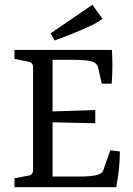

<svg xmlns="http://www.w3.org/2000/svg" viewBox="-20 -776 551 796"><path d="M402 -429 386 -499Q381 -514 365 -520Q352 -524 332 -526Q312 -528 289 -528H198V-314L375 -320V-265L198 -269V-44H309Q333 -44 355 -46Q377 -48 389 -53Q398 -56 402.5 -61Q407 -66 410 -75L437 -153L477 -148Q477 -112 473 -75Q469 -38 462 0H40V-37L98 -48Q117 -51 117 -70V-497Q117 -517 98 -520L40 -532V-569H444Q446 -535 446 -501Q446 -467 443 -429ZM206 -608 190 -638 363 -756 405 -698Q384 -682 349.5 -666Q315 -650 277 -635Q239 -620 206 -608Z"/></svg>

Font: Yrsa
Style: Regular
Weight: 400
Designer: Anna Giedrys (Yrsa+Rasa design), David Brezina (Yrsa art-direction, Rasa art-direction, design)
Foundry: Rosetta Type Foundry
Version: Version 2.004